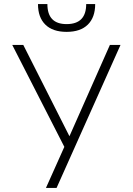

<svg xmlns="http://www.w3.org/2000/svg" viewBox="-20 -920 650 940"><path d="M295 -201 40 -700H94L320 -253L518 -700H570L257 0H205ZM306 -764Q238 -764 202 -799.5Q166 -835 166 -900H212Q212 -802 306 -802Q402 -802 402 -900H446Q446 -835 410 -799.5Q374 -764 306 -764Z"/></svg>

Font: Retni Sans Light
Style: Regular
Weight: 300
Designer: Vitaly Kuzmin
Foundry: ParaType Ltd.
Version: Version 1.00;March 2, 2019;FontCreator 11.5.0.2425 64-bit; t